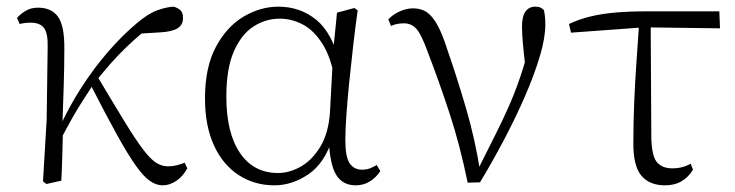

<svg xmlns="http://www.w3.org/2000/svg" viewBox="-20 -542 2205 576"><path d="M119 10 109 2 120 -183 123 -402Q124 -442 112 -458Q100 -474 72 -474Q63 -474 55 -473Q47 -472 39 -470L31 -488Q41 -500 57 -509.5Q73 -519 94 -519Q135 -519 154.5 -491Q174 -463 173 -393Q173 -339 171 -279.5Q169 -220 167 -161L169 -158Q168 -118 167 -78.5Q166 -39 164 0ZM158 -116 144 -145H152L158 -158Q187 -222 224.5 -280Q262 -338 304.5 -387Q347 -436 390 -472Q424 -501 451.5 -511Q479 -521 501 -522Q512 -519 520.5 -512Q529 -505 529 -488Q529 -467 512.5 -457Q496 -447 462 -445L381 -440L448 -476Q401 -441 356.5 -398Q312 -355 266 -296L260 -289Q241 -260 226 -236.5Q211 -213 195.5 -185.5Q180 -158 158 -116ZM468 14Q449 14 430 1Q411 -12 387.5 -45Q364 -78 331 -137.5Q298 -197 250 -291L272 -313Q322 -229 354.5 -176Q387 -123 409 -94Q431 -65 448 -54Q465 -43 484 -43Q498 -43 511.5 -46.5Q525 -50 534 -54L542 -37Q529 -13 509 0.5Q489 14 468 14Z M803 14Q744 14 696.5 -16.5Q649 -47 622 -105.5Q595 -164 595 -247Q595 -340 627.5 -401Q660 -462 710.5 -492Q761 -522 815 -522Q881 -522 929.5 -482Q978 -442 1000 -349H1008L986 -296Q974 -368 948 -409.5Q922 -451 888.5 -468.5Q855 -486 819 -486Q777 -486 740.5 -462.5Q704 -439 681.5 -387.5Q659 -336 659 -253Q659 -143 700 -83Q741 -23 814 -23Q848 -23 882 -42Q916 -61 941 -102Q966 -143 970 -207L980 -393L991 -504L1043 -518L1053 -511Q1046 -461 1039.5 -404.5Q1033 -348 1027.5 -293.5Q1022 -239 1019 -194.5Q1016 -150 1016 -123Q1016 -71 1029 -52Q1042 -33 1066 -33Q1080 -33 1090 -37Q1100 -41 1110 -47L1121 -29Q1109 -10 1090 2Q1071 14 1047 14Q1008 14 988.5 -17.5Q969 -49 966 -128H978Q954 -52 905 -19Q856 14 803 14Z M1383 6Q1360 -107 1328 -204Q1296 -301 1264 -384Q1245 -437 1230 -454.5Q1215 -472 1192 -472Q1169 -472 1153 -464L1145 -484Q1159 -499 1179.5 -508Q1200 -517 1219 -517Q1244 -517 1261 -505Q1278 -493 1292.5 -466.5Q1307 -440 1321 -396Q1350 -313 1378 -217.5Q1406 -122 1421 -24H1408L1414 -34Q1441 -88 1464 -133.5Q1487 -179 1506.5 -223Q1526 -267 1542.5 -316.5Q1559 -366 1574 -427L1560 -311Q1553 -366 1549.5 -402Q1546 -438 1546 -462Q1546 -493 1556.5 -507.5Q1567 -522 1586 -522Q1596 -522 1602 -519Q1608 -516 1612 -511Q1614 -501 1615 -491Q1616 -481 1616 -469Q1616 -428 1599.5 -373Q1583 -318 1555.5 -254.5Q1528 -191 1493 -124.5Q1458 -58 1420 5Z M1693 -444 1687 -470Q1719 -485 1753 -493Q1787 -501 1828 -504.5Q1869 -508 1922 -508H2138L2140 -457L1912 -460ZM1975 14Q1929 14 1904.5 -14.5Q1880 -43 1880 -111Q1880 -170 1882.5 -232.5Q1885 -295 1889.5 -358Q1894 -421 1898 -481H1932L1934 -125Q1936 -71 1952 -54Q1968 -37 1996 -37Q2013 -37 2026.5 -40.5Q2040 -44 2052 -51L2059 -33Q2046 -11 2025 1.5Q2004 14 1975 14Z"/></svg>

Font: Noto Serif SC
Style: Regular
Weight: 200
Designer: Ryoko NISHIZUKA 西塚涼子 (kana & ideographs); Frank Grießhammer (Latin, Greek & Cyrillic); Wenlong ZHANG 张文龙 (bopomofo); San
Foundry: Adobe
Version: Version 2.001;hotconv 1.1.0;makeotfexe 2.6.0